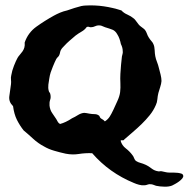

<svg xmlns="http://www.w3.org/2000/svg" viewBox="-20 -557 712 725"><path d="M435.5 -25.4Q440.4 -7.8 455.1 3.4Q469.7 14.6 480.5 29.3Q484.4 34.2 486.3 40Q488.3 45.9 493.2 50.8Q501 55.7 510.3 58.1Q519.5 60.5 530.3 65.4Q541 70.3 552.2 79.1Q563.5 87.9 577.1 89.8Q580.1 90.8 583.5 89.8Q586.9 88.9 590.8 89.8Q597.7 90.8 604.5 92.8Q611.3 94.7 620.1 94.7Q627 94.7 635.7 94.7Q644.5 94.7 651.9 95.7Q659.2 96.7 665 98.6Q670.9 100.6 671.9 106.4Q672.9 111.3 668 117.2Q663.1 123 655.8 128.4Q648.4 133.8 641.1 137.7Q633.8 141.6 629.9 143.6Q618.2 148.4 600.6 147.9Q583 147.5 569.3 144.5Q563.5 142.6 558.6 140.6Q553.7 138.7 548.8 138.7Q543 137.7 537.1 140.1Q531.2 142.6 525.4 142.6Q515.6 143.6 504.9 140.6Q494.1 137.7 485.4 133.8Q392.6 95.7 328.1 21.5Q301.8 20.5 277.8 24.4Q253.9 28.3 228.5 23.4Q206.1 18.6 184.6 12.2Q163.1 5.9 146.5 -3.9Q124 -15.6 105 -33.2Q85.9 -50.8 69.3 -64.5Q54.7 -83 43.9 -104.5Q33.2 -126 29.3 -156.2Q12.7 -171.9 15.1 -192.9Q17.6 -213.9 21.5 -239.3Q22.5 -247.1 21.5 -255.9Q20.5 -264.6 22.5 -272.5Q25.4 -290 32.7 -308.6Q40 -327.1 45.9 -337.9Q49.8 -344.7 55.2 -350.6Q60.5 -356.4 64.9 -362.8Q69.3 -369.1 71.8 -377Q74.2 -384.8 73.2 -396.5Q85.9 -433.6 117.2 -456.1Q148.4 -478.5 183.6 -498Q194.3 -503.9 207 -509.3Q219.7 -514.6 233.4 -517.6Q247.1 -522.5 261.2 -526.9Q275.4 -531.2 287.1 -534.2Q292 -535.2 295.9 -535.6Q299.8 -536.1 302.7 -536.1Q337.9 -538.1 371.6 -533.2Q405.3 -528.3 438.5 -517.6Q447.3 -507.8 460.9 -502Q474.6 -496.1 486.3 -486.3Q491.2 -481.4 495.6 -475.1Q500 -468.8 504.9 -462.9Q509.8 -458 516.1 -453.6Q522.5 -449.2 527.3 -444.3Q532.2 -437.5 534.7 -430.2Q537.1 -422.9 542 -415Q546.9 -407.2 552.2 -401.4Q557.6 -395.5 559.6 -389.6Q563.5 -380.9 564 -367.7Q564.5 -354.5 566.4 -344.7Q568.4 -334 572.8 -323.2Q577.1 -312.5 580.1 -299.8Q583 -289.1 586.4 -275.4Q589.8 -261.7 589.8 -251Q588.9 -240.2 585 -228.5Q581.1 -216.8 578.1 -206.1Q575.2 -194.3 574.2 -182.1Q573.2 -169.9 568.4 -160.2Q559.6 -139.6 545.4 -122.1Q531.2 -104.5 515.1 -88.9Q499 -73.2 481.9 -58.6Q464.8 -43.9 449.2 -30.3Q447.3 -26.4 441.9 -27.3Q436.5 -28.3 435.5 -25.4ZM265.6 -422.9Q252.9 -412.1 242.7 -403.3Q232.4 -394.5 221.7 -382.8Q218.8 -379.9 215.3 -376Q211.9 -372.1 210 -368.2Q208 -365.2 207 -359.9Q206.1 -354.5 204.1 -349.6Q202.1 -344.7 198.7 -341.8Q195.3 -338.9 192.4 -334Q189.5 -329.1 186.5 -321.8Q183.6 -314.5 179.7 -305.7Q174.8 -293.9 171.4 -283.7Q168 -273.4 166 -259.8Q164.1 -250 162.6 -237.3Q161.1 -224.6 164.1 -213.9Q165 -210 167 -208Q168.9 -206.1 169.9 -202.1Q172.9 -189.5 169.4 -180.2Q166 -170.9 167 -158.2Q168.9 -141.6 177.2 -129.9Q185.5 -118.2 192.4 -107.4Q195.3 -101.6 198.7 -96.2Q202.1 -90.8 207 -88.9Q217.8 -91.8 229 -97.2Q240.2 -102.5 252 -110.4Q262.7 -115.2 274.4 -122.6Q286.1 -129.9 297.9 -130.9Q301.8 -130.9 306.6 -129.9Q311.5 -128.9 317.4 -127.9Q328.1 -126 337.9 -126Q347.7 -126 355.5 -119.1Q357.4 -111.3 364.3 -107.9Q371.1 -104.5 376 -98.6Q387.7 -106.4 394 -116.2Q400.4 -126 408.2 -142.6Q414.1 -156.2 422.9 -174.8Q431.6 -193.4 433.6 -209Q435.5 -225.6 434.6 -243.2Q433.6 -260.7 434.6 -278.3Q435.5 -294.9 437 -311.5Q438.5 -328.1 440.4 -343.8Q441.4 -348.6 442.9 -354Q444.3 -359.4 443.4 -364.3Q443.4 -377 436.5 -390.6Q434.6 -400.4 431.2 -410.2Q427.7 -419.9 423.8 -425.8Q416 -440.4 404.8 -444.8Q393.6 -449.2 377 -454.1Q371.1 -456.1 366.2 -458.5Q361.3 -460.9 357.4 -460.9Q347.7 -461.9 339.4 -458Q331.1 -454.1 323.2 -454.1Q319.3 -454.1 315.9 -455.6Q312.5 -457 307.6 -455.1Q299.8 -444.3 288.6 -438Q277.3 -431.6 265.6 -422.9Z"/></svg>

Font: Trade Winds
Style: Regular
Weight: 400
Designer: Squid
Foundry: Font Diner, Inc DBA Sideshow
Version: Version 1.000